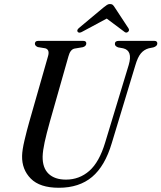

<svg xmlns="http://www.w3.org/2000/svg" viewBox="-20 -898 782 930"><path d="M489.5 -208 603.5 -583.5Q624 -653 576.5 -664L552 -668.5Q536 -674.5 536.5 -685.5Q536.5 -700 555 -700H727.5Q742 -700 742 -687.5Q742 -674.5 723 -668.5L700.5 -664Q677.5 -657.5 662.2 -639.2Q647 -621 635.5 -581.5L521.5 -205Q488.5 -93.5 426 -41Q363.5 11.5 265 11.5Q173 11.5 129.2 -32.8Q85.5 -77 87 -143Q87.5 -171.5 98.8 -219Q110 -266.5 122 -308.5L213 -627Q221.5 -657.5 199.5 -664L163 -670Q149 -676 149 -686.5Q149.5 -700 165 -700H383Q398 -700 398 -688Q398 -674.5 381.5 -669.5L340 -662.5Q320 -657.5 311.5 -625L221.5 -308.5Q205 -249.5 196.2 -209.2Q187.5 -169 186.5 -140.5Q185.5 -85 215.2 -56.5Q245 -28 299.5 -28Q364.5 -28 412.8 -70.5Q461 -113 489.5 -208ZM598.5 -742.5Q590.5 -736.5 580.5 -745.5L497 -808L380.5 -745.5Q364 -735.5 357 -743Q349.5 -751 362.5 -762.5L480.5 -861Q490.5 -869 497.5 -873.8Q504.5 -878.5 512.5 -878.5Q521.5 -878.5 526.5 -874Q531.5 -869.5 536.5 -861L602.5 -760.5Q609 -749.5 598.5 -742.5Z"/></svg>

Font: Fraunces 144pt Soft
Style: Italic
Weight: 400
Italic angle: -16°
Version: Version 1.000;[b76b70a41]